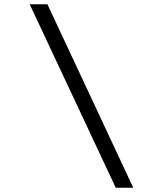

<svg xmlns="http://www.w3.org/2000/svg" viewBox="-20 -784 735 899"><path d="M604 95H522L119 -764H202Z"/></svg>

Font: DM Sans 11pt
Style: Italic
Weight: 400
Italic angle: -10°
Version: Version 4.004;gftools[0.9.30]